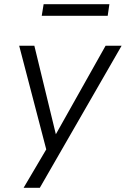

<svg xmlns="http://www.w3.org/2000/svg" viewBox="-20 -711 597 911"><path d="M92 180 210 -20 206 23 71 -494H143L245 -74L481 -494H557L169 180ZM178 -636 187 -691H499L491 -636Z"/></svg>

Font: Nunito Sans 7pt Light
Style: Italic
Weight: 300
Italic angle: -9°
Designer: Vernon Adams
Foundry: Vernon Adams
Version: Version 3.101;gftools[0.9.27]